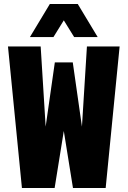

<svg xmlns="http://www.w3.org/2000/svg" viewBox="-20 -943 640 963"><path d="M90 0 20 -710H184L209 -308L255 -630H345L391 -308L416 -710H580L510 0H346L300 -286L254 0ZM130 -757 230 -923H370L470 -757H352L300 -841L248 -757Z"/></svg>

Font: Geist Mono Black
Style: Regular
Weight: 900
Monospace: yes
Designer: Basement.studio, Andrés Briganti, Mateo Zaragoza
Foundry: Basement.studio, Vercel, Andrés Briganti, Guido Ferreyra, Mateo Zaragoza
Version: Version 1.500; ttfautohint (v1.8.4.7-5d5b)